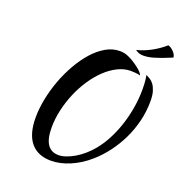

<svg xmlns="http://www.w3.org/2000/svg" viewBox="-166 -1024 1175 1249"><g transform="rotate(20 422.0 -399.5)"><path d="M562 -728Q581 -720 601 -707.5Q621 -695 638 -682Q655 -669 666.5 -656.5Q678 -644 679 -636Q662 -640 645 -641.5Q628 -643 614 -643Q569 -643 524.5 -621Q480 -599 440 -561Q400 -523 366 -472Q332 -421 307.5 -363Q283 -305 269 -243Q255 -181 255 -121Q255 -43 281 -5Q307 33 357 33Q381 33 409 23.5Q437 14 466 -3Q495 -20 523 -44Q551 -68 575 -97Q610 -139 638 -192.5Q666 -246 685.5 -306Q705 -366 715.5 -429.5Q726 -493 726 -554Q726 -578 725 -594.5Q724 -611 722.5 -622.5Q721 -634 720 -641Q719 -648 718 -653Q730 -647 744.5 -638.5Q759 -630 771.5 -613.5Q784 -597 792.5 -570Q801 -543 801 -500Q801 -430 784.5 -362.5Q768 -295 738.5 -234Q709 -173 669 -120Q629 -67 583 -27Q523 26 455 55Q387 84 324 84Q232 84 183.5 25.5Q135 -33 135 -147Q135 -208 148.5 -276Q162 -344 186.5 -410Q211 -476 245 -535.5Q279 -595 319.5 -640.5Q360 -686 406.5 -713Q453 -740 502 -740Q518 -740 532 -737.5Q546 -735 562 -728ZM786 -883Q807 -877 825.5 -857Q844 -837 844 -819Q806 -803 777.5 -792.5Q749 -782 726.5 -775.5Q704 -769 687 -766.5Q670 -764 654 -764Q622 -764 599 -783Q644 -793 694 -819.5Q744 -846 786 -883Z"/></g></svg>

Font: Kaushan Script
Style: Regular
Weight: 400
Designer: Pablo Impallari
Foundry: Pablo Impallari
Version: Version 1.002